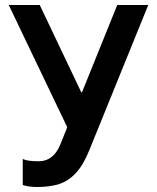

<svg xmlns="http://www.w3.org/2000/svg" viewBox="-20 -540 628 768"><path d="M128 208Q95 208 71 200V96Q89 105 135 105Q164 105 185.5 88.5Q207 72 220 41L249 -31L15 -520H139L305 -171H308L449 -520H573L338 59Q314 119 284 151.5Q254 184 217 196Q180 208 128 208Z"/></svg>

Font: Non Bureau Medium
Style: Regular
Weight: 500
Designer: Jona Saucedo
Foundry: Non Foundry
Version: Version 1.000; ttfautohint (v1.8.4)